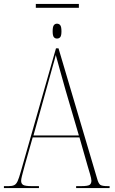

<svg xmlns="http://www.w3.org/2000/svg" viewBox="-23 -961 586 981"><path d="M160 -921V-941H380V-921ZM268 -764Q258 -764 252 -771.5Q246 -779 246 -801Q246 -824 252 -832Q258 -840 268 -840Q279 -840 285 -832Q291 -824 291 -801Q291 -779 285 -771.5Q279 -764 268 -764ZM-3 0V-10H21Q39 -10 49.5 -15Q60 -20 67 -35.5Q74 -51 83 -83L263 -714H276L473 -49Q480 -23 489.5 -16.5Q499 -10 527 -10H537V0H366V-10H391Q426 -10 435 -16.5Q444 -23 444 -38Q444 -48 437 -71.5Q430 -95 425 -112L383 -259H144L106 -125Q103 -113 98 -95.5Q93 -78 89 -61.5Q85 -45 85 -37Q85 -23 95 -16.5Q105 -10 139 -10H176V0ZM148 -269H380L313 -497Q296 -558 283.5 -602Q271 -646 262 -680Q256 -655 245.5 -619.5Q235 -584 224 -542Z"/></svg>

Font: Noto Serif Display Condensed Thin
Style: Regular
Weight: 100
Width: 3
Designer: Monotype Design Team
Foundry: Monotype Imaging Inc.
Version: Version 2.009